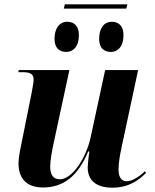

<svg xmlns="http://www.w3.org/2000/svg" viewBox="-20 -861 717 891"><path d="M571 -841H281L276 -821H566ZM495 -620C523 -620 553 -640 553 -699C553 -740 531 -760 499 -760C462 -760 440 -729 440 -681C440 -640 461 -620 495 -620ZM287 -620C316 -620 346 -640 346 -699C346 -740 324 -760 292 -760C256 -760 233 -729 233 -681C233 -640 254 -620 287 -620ZM502 10C577 10 625 -25 658 -59L652 -66C627 -42 595 -20 568 -20C543 -20 530 -39 530 -76C530 -99 536 -140 542 -167L621 -536H468L400 -221C380 -130 316 -29 258 -29C226 -29 213 -51 213 -89C213 -114 221 -160 229 -197L302 -536H67L65 -526H83C121 -526 136 -518 136 -491C136 -480 132 -458 127 -431L83 -212C76 -178 66 -135 66 -102C66 -43 94 9 180 9C276 9 343 -46 389 -158H395C392 -143 387 -97 387 -84C387 -33 416 10 502 10Z"/></svg>

Font: Noto Serif Display
Style: Bold Italic
Weight: 700
Italic angle: -12°
Designer: Monotype Design Team
Foundry: Monotype Imaging Inc.
Version: Version 2.009